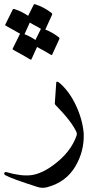

<svg xmlns="http://www.w3.org/2000/svg" viewBox="-75 -679 495 928"><path d="M196.8 -278.8Q197.8 -291 214.8 -276.4Q260.7 -236.3 292.2 -169.2Q323.7 -102.1 329.6 -34.7Q333 52.2 288.3 126.7Q243.7 201.2 153.8 225.6Q129.4 232.4 106 224.6Q-18.1 185.1 -49.8 167.5Q-54.2 165 -54.7 161.1Q-55.2 157.2 -52.2 154.3Q-49.3 151.4 -44.4 152.8Q27.8 173.8 76.4 167.5Q125 161.1 182.1 119.6Q267.1 57.6 295.4 -24.4Q297.9 -31.7 294.9 -40Q271 -92.8 193.4 -171.4Q189.5 -175.8 189.9 -178.7ZM-13.2 -633.3Q-11.2 -637.2 -5.4 -635.3Q29.8 -624 61 -602.5L87.9 -656.2Q89.8 -660.2 95.7 -658.2Q137.7 -644.5 173.8 -616.7Q178.7 -612.8 176.8 -607.9L144 -536.1Q178.2 -522.9 208.5 -499.5Q213.9 -495.6 211.9 -490.7L177.2 -415Q175.3 -410.6 167 -416.5Q159.7 -421.9 104 -452.1L77.1 -392.6Q75.2 -388.2 66.9 -394Q58.6 -399.9 -10.7 -438Q-15.1 -440.4 -13.7 -443.8L22 -516.1Q3.9 -526.9 -46.9 -554.7Q-51.3 -557.1 -49.3 -560.5ZM96.2 -485.8 122.6 -539.1Q122.6 -539.1 123 -539.6Q107.9 -548.8 68.8 -569.8L43.5 -513.7Q71.3 -502.9 96.2 -485.8Z"/></svg>

Font: Amiri
Style: Slanted
Weight: 400
Italic angle: 9°
Designer: Khaled Hosny
Version: Version 000.107